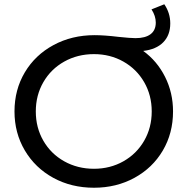

<svg xmlns="http://www.w3.org/2000/svg" viewBox="-20 -873 880 901"><path d="M792 -350Q792 -248 744 -166.5Q696 -85 611 -38.5Q526 8 421 8Q315 8 230 -38.5Q145 -85 96.5 -167Q48 -249 48 -350Q48 -452 96.5 -533.5Q145 -615 231 -661.5Q317 -708 424 -708Q470 -708 536 -700Q592 -694 616 -694Q662 -694 686.5 -712.5Q711 -731 711 -767Q711 -798 691 -829L751 -853Q779 -812 779 -763Q779 -708 746 -674.5Q713 -641 652 -634Q717 -587 754.5 -512.5Q792 -438 792 -350ZM692 -350Q692 -426 656.5 -487.5Q621 -549 559 -584Q497 -619 421 -619Q344 -619 281.5 -584Q219 -549 183.5 -487.5Q148 -426 148 -350Q148 -274 183.5 -212.5Q219 -151 281.5 -116Q344 -81 421 -81Q497 -81 559 -116Q621 -151 656.5 -212.5Q692 -274 692 -350Z"/></svg>

Font: Montserrat Alternates Medium
Style: Regular
Weight: 500
Designer: Julieta Ulanovsky
Foundry: Julieta Ulanovsky
Version: Version 7.200